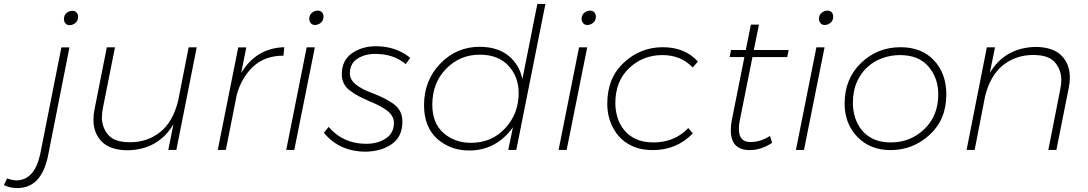

<svg xmlns="http://www.w3.org/2000/svg" viewBox="-161 -762 5530 976"><path d="M193 -634Q179 -634 171.5 -643.5Q164 -653 164 -665Q164 -685 177.5 -696Q191 -707 207 -707Q221 -707 228.5 -698Q236 -689 236 -677Q236 -656 222 -645Q208 -634 193 -634ZM-73 194Q-110 194 -141 179L-125 145Q-104 153 -78 155Q14 154 43 23L151 -521H192L83 31Q49 194 -73 194Z M491.5 2Q401 2 357.5 -41Q314 -84 314 -154Q314 -180.5 320 -208.5L382 -521.5H423.5L362 -212.5Q357 -184.5 357 -166Q357 -115 388.5 -77Q420 -39 500.5 -39Q587.5 -39 652.5 -90Q717.5 -141 744.5 -249.5L798 -521.5H839L735.5 0H694.5L720.5 -130Q644.5 -3 491.5 2Z M987 0H946L1050 -521H1091L1065 -391Q1142 -518 1284 -522L1280 -479Q1186 -479 1127 -424.5Q1068 -370 1043 -282Z M1440.5 -635Q1426.5 -635 1418.8 -644.5Q1411 -654 1411 -666Q1411 -686 1424.8 -697Q1438.5 -708 1454.5 -708Q1468.5 -708 1476 -699Q1483.5 -690 1483.5 -678Q1483.5 -657 1469.5 -646Q1455.5 -635 1440.5 -635ZM1335 0H1294L1398 -521.5H1439.5Z M1699.5 9Q1564.5 9 1485.5 -87L1509.5 -117Q1583.5 -31 1700.5 -31Q1758.5 -31 1800 -58Q1841.5 -85 1841.5 -138Q1841.5 -169 1813 -194.5Q1784.5 -220 1715.5 -248Q1680.5 -263.5 1661.2 -273.8Q1642 -284 1624.5 -297Q1576.5 -328 1576.5 -385Q1576.5 -455 1628 -491Q1679.5 -527 1749.5 -527Q1851.5 -527 1924.5 -468L1901.5 -436Q1840.5 -488 1746.5 -488Q1693.5 -488 1655.5 -463.5Q1617.5 -439 1617.5 -389Q1617.5 -358.5 1646 -334Q1674.5 -309.5 1736.5 -287Q1772 -272.5 1794 -261.2Q1816 -250 1836.5 -236Q1884.5 -203 1884.5 -144Q1884.5 -68 1832 -30.5Q1779.5 7 1699.5 9Z M2223.5 3Q2128.5 3 2060.5 -57Q1994.5 -118 1994.5 -227Q1994.5 -353 2077 -438.5Q2159.5 -524 2276.5 -524Q2368.5 -524 2424 -478.5Q2479.5 -433 2494.5 -360L2570.5 -742H2611.5L2463.5 0H2422.5L2446.5 -115Q2361.5 3 2223.5 3ZM2233.5 -36Q2338.5 -36 2407 -110Q2475.5 -184 2475.5 -289Q2475.5 -372 2423.5 -428Q2371.5 -484 2277.5 -484Q2176.5 -484 2106.5 -412Q2036.5 -340 2036.5 -230Q2036.5 -136 2093.5 -86Q2150.5 -36 2233.5 -36Z M2825 -635Q2811 -635 2803.2 -644.5Q2795.5 -654 2795.5 -666Q2795.5 -686 2809.2 -697Q2823 -708 2839 -708Q2853 -708 2860.5 -699Q2868 -690 2868 -678Q2868 -657 2854 -646Q2840 -635 2825 -635ZM2719.5 0H2678.5L2782.5 -521.5H2824Z M3157 1Q3105.5 1 3066.2 -14Q3027 -29 2998.8 -55.2Q2970.5 -81.5 2953 -116.5Q2926 -170 2926 -235Q2926 -366 3010.5 -444Q3095 -522 3208 -522Q3321 -522 3387 -449L3360 -419Q3301 -482 3206 -482Q3107 -482 3037 -415.5Q2967 -349 2967 -238Q2967 -200.5 2977.8 -165Q2988.5 -129.5 3011.8 -100.8Q3035 -72 3072 -55Q3109 -38 3161 -38Q3268 -38 3338 -111L3361 -84Q3279 1 3157 1Z M3651 1Q3554 1 3554 -99Q3554 -123 3558 -146L3623 -472H3548L3555 -508H3630L3656 -637H3697L3671 -508H3848L3841 -472H3664L3599 -147Q3595 -127 3595 -106Q3595 -40 3653 -40Q3706 -40 3753 -71L3764 -36Q3708 1 3651 1Z M4031.5 -635Q4017.5 -635 4009.8 -644.5Q4002 -654 4002 -666Q4002 -686 4015.8 -697Q4029.5 -708 4045.5 -708Q4059.5 -708 4067 -699Q4074.5 -690 4074.5 -678Q4074.5 -657 4060.5 -646Q4046.5 -635 4031.5 -635ZM3926 0H3885L3989 -521.5H4030.5Z M4365.5 1Q4262.5 1 4197.5 -66Q4132.5 -133 4132.5 -236Q4132.5 -361 4215.5 -441.5Q4298.5 -522 4416.5 -522Q4524.5 -522 4587 -455Q4649.5 -388 4649.5 -282Q4649.5 -154 4564.5 -76.5Q4479.5 1 4365.5 1ZM4368.5 -38Q4466.5 -38 4537.5 -105.5Q4608.5 -173 4608.5 -283Q4608.5 -365 4559 -423.5Q4509.5 -482 4413.5 -482Q4368.5 -482 4325.8 -467Q4283 -452 4249 -421.5Q4215 -391 4194.8 -345.2Q4174.5 -299.5 4174.5 -238Q4174.5 -201.5 4185.2 -166Q4196 -130.5 4219 -101.5Q4242 -72.5 4279 -55.2Q4316 -38 4368.5 -38Z M5209 0H5168L5229 -309.5Q5234 -337.5 5234 -355.5Q5234 -405.5 5202.5 -444Q5171 -482.5 5091 -482.5Q5004 -482.5 4938.8 -431.5Q4873.5 -380.5 4846.5 -272.5L4793.5 0H4752.5L4855.5 -521.5H4897L4870.5 -391.5Q4947 -518.5 5100 -523.5Q5190 -523.5 5233.8 -480.5Q5277.5 -437.5 5277.5 -367.5Q5277.5 -342.5 5271.5 -313.5Z"/></svg>

Font: Argentum Sans ExtraLight
Style: Italic
Weight: 200
Italic angle: -11°
Designer: Julieta Ulanovsky (font), Cristiano Sobral (main changes and remaster)
Foundry: Julieta Ulanovsky (font), Cristiano Sobral (main changes and remaster)
Version: Version 2.007;June 15, 2022;FontCreator 14.0.0.2814 64-bit; 